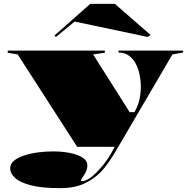

<svg xmlns="http://www.w3.org/2000/svg" viewBox="-20 -763 976 998"><path d="M292 215Q199 215 142 200.5Q85 186 59 162.5Q33 139 33 111Q33 89 52 73Q71 57 103 46Q135 35 174.5 29.5Q214 24 255 24Q303 24 343.5 32Q384 40 409 56Q434 72 434 97Q434 111 429.5 123.5Q425 136 416 148Q410 158 405.5 165Q401 172 401 176Q401 179 406 179Q423 179 446 163.5Q469 148 494 120Q518 95 538.5 65Q559 35 576 0H381L72 -480L20 -489V-500H525V-489L464 -480L654 -180H679L685 -192Q699 -218 705.5 -249Q712 -280 712 -312Q712 -344 705.5 -375.5Q699 -407 685 -433Q671 -459 649 -474.5Q627 -490 596 -490V-500H932V-490L876 -480L595 0Q567 49 543.5 82Q520 115 502 133Q466 169 416 192Q366 215 292 215ZM271 -571 263 -578 449 -743H577L763 -581L747 -571L368 -651Z"/></svg>

Font: Kalnia SemiExpanded
Style: Bold
Weight: 700
Width: 6
Designer: Frida Medrano
Foundry: Frida Medrano
Version: Version 1.105